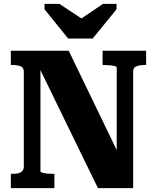

<svg xmlns="http://www.w3.org/2000/svg" viewBox="-20 -972 807 992"><path d="M332 -773H459L582 -924V-952H512L360 -849L441 -850L287 -952H210V-924ZM36 0V-74H46Q63 -74 75.5 -77Q88 -80 95.5 -89Q103 -98 103 -111V-601Q103 -616 96 -623Q89 -630 76 -633Q63 -636 46 -636H36V-710H335L604 -153L583 -152V-623Q583 -628 573.5 -630.5Q564 -633 550 -634.5Q536 -636 523 -636H510V-710H735V-636H725Q709 -636 695.5 -633Q682 -630 675 -623Q668 -616 668 -601V0H486L164 -661H189V-86Q189 -83 198 -80Q207 -77 221 -75.5Q235 -74 248 -74H261V0Z"/></svg>

Font: Roboto Serif SemiCondensed
Style: Bold
Weight: 700
Width: 4
Designer: Greg Gazdowicz
Foundry: Commercial Type
Version: Version 1.007